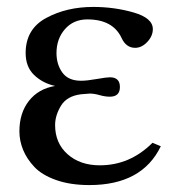

<svg xmlns="http://www.w3.org/2000/svg" viewBox="-20 -522 525 554"><path d="M232 -466Q192 -466 167.5 -438Q143 -410 143 -369Q143 -336 160 -312.5Q177 -289 214 -289Q231 -289 259 -294Q287 -299 297 -299Q326 -299 326 -271Q326 -243 297 -243Q283 -243 267.5 -247.5Q252 -252 239 -252Q234 -252 214 -250Q173 -245 156 -217Q139 -189 139 -161Q139 -109 175 -77Q211 -45 268 -45Q355 -45 420 -110L444 -100Q390 12 238 12Q183 12 142 -2.5Q101 -17 79 -40.5Q57 -64 46.5 -90Q36 -116 36 -143Q36 -196 63.5 -231Q91 -266 139 -274Q103 -282 78.5 -305.5Q54 -329 54 -369Q54 -438 113 -470Q172 -502 249 -502Q310 -502 365.5 -486Q421 -470 421 -438Q421 -418 405 -401Q389 -384 370 -384Q344 -384 331 -412Q306 -466 232 -466Z"/></svg>

Font: Linguistics Pro
Style: Regular
Weight: 400
Designer: Stefan Peev, Context Ltd
Foundry: Stefan Peev, Context Ltd
Version: Version 001.000